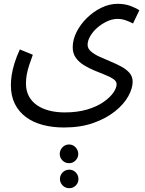

<svg xmlns="http://www.w3.org/2000/svg" viewBox="-20 -437 760 1006"><path d="M37 9Q37 -14 41 -42Q45 -70 55.5 -104.5Q66 -139 84 -178L152 -150Q141 -121 132.5 -94.5Q124 -68 120 -45Q116 -22 116 0Q116 38 131 66.5Q146 95 173.5 114Q201 133 238 142.5Q275 152 319 152Q385 152 436 137Q487 122 521.5 98Q556 74 573.5 49Q591 24 591 4Q591 -11 574.5 -22.5Q558 -34 531.5 -44.5Q505 -55 476 -67Q447 -79 420.5 -95Q394 -111 377.5 -134Q361 -157 361 -189Q361 -229 381 -269Q401 -309 435 -342.5Q469 -376 511 -396.5Q553 -417 597 -417Q635 -417 666 -405Q697 -393 710 -383L677 -314Q660 -323 639 -330.5Q618 -338 596 -338Q569 -338 541 -325Q513 -312 490 -292Q467 -272 453 -248Q439 -224 439 -202Q439 -183 456 -168Q473 -153 500 -140.5Q527 -128 557.5 -115.5Q588 -103 615 -88.5Q642 -74 658.5 -55Q675 -36 675 -9Q675 26 652 67.5Q629 109 583 146Q537 183 470 207Q403 231 315 231Q255 231 204 217.5Q153 204 115.5 176Q78 148 57.5 106.5Q37 65 37 9ZM342 418Q321 418 307 403.5Q293 389 293 370Q293 350 307 335Q321 320 342 320Q362 320 376 335Q390 350 390 370Q390 389 376 403.5Q362 418 342 418ZM343 549Q322 549 308 534.5Q294 520 294 501Q294 481 308 466.5Q322 452 343 452Q363 452 377 466.5Q391 481 391 501Q391 521 377 535Q363 549 343 549Z"/></svg>

Font: Noto Sans Arabic SemiCondensed
Style: Regular
Weight: 400
Width: 4
Designer: Monotype Design Team, Nadine Chahine, Nizar Qandah and Khaled Hosny
Foundry: Monotype Imaging Inc.
Version: Version 2.012